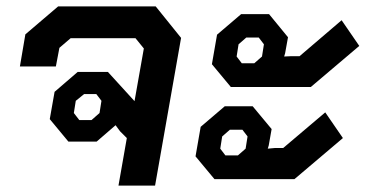

<svg xmlns="http://www.w3.org/2000/svg" viewBox="-20 -578 1139 598"><path d="M544 -460 463 0H349L375 -148L354 -169L340 -188L281 -137H193L135 -207L150 -292L222 -354H316L399 -263L428 -427L402 -459H200L165 -429L154 -371H42L59 -471L161 -558H465ZM296 -264 280 -285H242L216 -264L210 -226L227 -204H265L290 -226Z M640 -378 656 -470 731 -534H818L877 -462L868 -412L865 -402L887 -403H913L1044 -515L1099 -435L948 -307H699ZM772 -381 796 -402 802 -440 786 -461H747L723 -440L717 -402L733 -381ZM589 -91 605 -183 680 -247H767L826 -176L817 -125L814 -115L836 -117H862L993 -228L1048 -148L897 -20H648ZM721 -94 745 -115 751 -153 735 -174H696L672 -153L666 -115L682 -94Z"/></svg>

Font: Chakra Petch SemiBold
Style: Italic
Weight: 600
Italic angle: -10°
Designer: Katatrad Aksorn Co.,Ltd.
Foundry: Cadson Demak Co.,Ltd.
Version: Version 1.000; ttfautohint (v1.6)